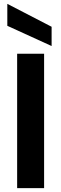

<svg xmlns="http://www.w3.org/2000/svg" viewBox="-20 -977 318 997"><path d="M69 -698C69 -698 69 0 69 0C69 0 209 0 209 0C209 0 209 -698 209 -698C209 -698 69 -698 69 -698ZM18 -957C18 -957 18 -843 18 -843C18 -843 248 -738 248 -738C248 -738 248 -838 248 -838C248 -838 18 -957 18 -957Z"/></svg>

Font: Girnar Poppins
Style: SemiBold
Weight: 500
Designer: Ninad Kale (Devanagari), Jonny Pinhorn (Latin)
Foundry: Indian Type Foundry
Version: ""